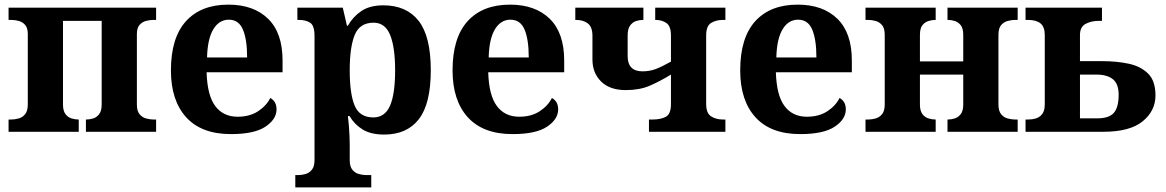

<svg xmlns="http://www.w3.org/2000/svg" viewBox="-20 -569 5034 829"><path d="M17 0V-53H29Q44 -53 60.5 -57.5Q77 -62 88.5 -76Q100 -90 100 -118V-422Q100 -449 88 -462Q76 -475 59.5 -479Q43 -483 29 -483H17V-536H654V-483H642Q628 -483 611.5 -479Q595 -475 583 -462Q571 -449 571 -422V-118Q571 -90 582.5 -76Q594 -62 611 -57.5Q628 -53 642 -53H654V0H351V-53H353Q367 -53 382 -57.5Q397 -62 408 -76Q419 -90 419 -118V-479H252V-118Q252 -90 263 -76Q274 -62 289.5 -57.5Q305 -53 318 -53H320V0Z M977 10Q850 10 784 -62.5Q718 -135 718 -265Q718 -406 783 -477.5Q848 -549 966 -549Q1075 -549 1137.5 -488Q1200 -427 1200 -308V-257H872Q875 -157 909.5 -111Q944 -65 1006 -65Q1058 -65 1094 -88.5Q1130 -112 1147 -146Q1174 -131 1174 -97Q1174 -54 1126 -22Q1078 10 977 10ZM1047 -321Q1047 -398 1029 -441Q1011 -484 968 -484Q926 -484 901 -442.5Q876 -401 874 -321Z M1255 240V187H1267Q1282 187 1298.5 182.5Q1315 178 1326.5 164Q1338 150 1338 122V-413Q1338 -459 1319 -471Q1300 -483 1271 -483H1264V-536H1460L1478 -458H1482Q1504 -497 1540.5 -521.5Q1577 -546 1635 -546Q1735 -546 1787.5 -479Q1840 -412 1840 -266Q1840 -121 1788.5 -54.5Q1737 12 1639 12Q1582 12 1546.5 -9.5Q1511 -31 1489 -68H1482Q1484 -54 1486 -30.5Q1488 -7 1489 15.5Q1490 38 1490 53V122Q1490 150 1501.5 164Q1513 178 1530 182.5Q1547 187 1561 187H1583V240ZM1592 -62Q1642 -62 1664 -112.5Q1686 -163 1686 -265Q1686 -365 1664.5 -418Q1643 -471 1593 -471Q1533 -471 1511.5 -418Q1490 -365 1490 -266Q1490 -163 1511.5 -112.5Q1533 -62 1592 -62Z M2193 10Q2066 10 2000 -62.5Q1934 -135 1934 -265Q1934 -406 1999 -477.5Q2064 -549 2182 -549Q2291 -549 2353.5 -488Q2416 -427 2416 -308V-257H2088Q2091 -157 2125.5 -111Q2160 -65 2222 -65Q2274 -65 2310 -88.5Q2346 -112 2363 -146Q2390 -131 2390 -97Q2390 -54 2342 -22Q2294 10 2193 10ZM2263 -321Q2263 -398 2245 -441Q2227 -484 2184 -484Q2142 -484 2117 -442.5Q2092 -401 2090 -321Z M2782 0V-53H2799Q2832 -53 2854.5 -64.5Q2877 -76 2877 -120V-247Q2828 -217 2784.5 -198.5Q2741 -180 2682 -180Q2613 -180 2575.5 -217Q2538 -254 2538 -312V-415Q2538 -452 2518.5 -467.5Q2499 -483 2467 -483H2464V-536H2758V-483H2756Q2741 -483 2726 -478Q2711 -473 2700.5 -458.5Q2690 -444 2690 -416V-327Q2690 -261 2754 -261Q2785 -261 2811.5 -271Q2838 -281 2877 -303V-415Q2877 -456 2857.5 -469.5Q2838 -483 2811 -483H2809V-536H3112V-483H3101Q3072 -483 3050.5 -470Q3029 -457 3029 -416V-120Q3029 -80 3050.5 -66.5Q3072 -53 3101 -53H3112V0Z M3435 10Q3308 10 3242 -62.5Q3176 -135 3176 -265Q3176 -406 3241 -477.5Q3306 -549 3424 -549Q3533 -549 3595.5 -488Q3658 -427 3658 -308V-257H3330Q3333 -157 3367.5 -111Q3402 -65 3464 -65Q3516 -65 3552 -88.5Q3588 -112 3605 -146Q3632 -131 3632 -97Q3632 -54 3584 -22Q3536 10 3435 10ZM3505 -321Q3505 -398 3487 -441Q3469 -484 3426 -484Q3384 -484 3359 -442.5Q3334 -401 3332 -321Z M3717 0V-53H3729Q3744 -53 3760.5 -57.5Q3777 -62 3788.5 -76Q3800 -90 3800 -118V-418Q3800 -447 3788.5 -460.5Q3777 -474 3760.5 -478.5Q3744 -483 3729 -483H3717V-536H4020V-483H4018Q4005 -483 3989.5 -478.5Q3974 -474 3963 -460.5Q3952 -447 3952 -418V-304H4139V-418Q4139 -447 4128 -460.5Q4117 -474 4102 -478.5Q4087 -483 4073 -483H4071V-536H4374V-483H4362Q4348 -483 4331 -478.5Q4314 -474 4302.5 -460.5Q4291 -447 4291 -418V-118Q4291 -90 4302.5 -76Q4314 -62 4331 -57.5Q4348 -53 4362 -53H4374V0H4071V-53H4073Q4087 -53 4102 -57.5Q4117 -62 4128 -76Q4139 -90 4139 -118V-247H3952V-118Q3952 -90 3963 -76Q3974 -62 3989.5 -57.5Q4005 -53 4018 -53H4020V0Z M4408 0V-53H4419Q4491 -53 4491 -117V-418Q4491 -453 4472.5 -468Q4454 -483 4419 -483H4408V-536H4738V-479H4725Q4692 -479 4667.5 -466Q4643 -453 4643 -418V-305H4739Q4801 -305 4853 -294Q4905 -283 4937 -251.5Q4969 -220 4969 -157Q4969 -90 4913.5 -45Q4858 0 4744 0ZM4718 -58Q4768 -58 4789 -81.5Q4810 -105 4810 -160Q4810 -207 4785 -227Q4760 -247 4714 -247H4643V-58Z"/></svg>

Font: NotoSerif-Bold
Style: Regular
Weight: 700
Designer: Monotype Design Team
Foundry: Monotype Imaging Inc.
Version: Version 2.007; ttfautohint (v1.8) -l 8 -r 50 -G 200 -x 14 -D